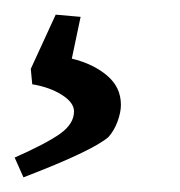

<svg xmlns="http://www.w3.org/2000/svg" viewBox="-89 -31 245 262"><path d="M-69 184Q-26 165 -7 151.5Q12 138 12 121Q12 109 -4.5 98.5Q-21 88 -45 84L-47 63L-13 -11L21 -8L9 49Q38 56 57 72Q76 88 76 112Q76 122 71.5 134.5Q67 147 59 156Q37 175 -57 211Z"/></svg>

Font: Grenze Light
Style: Italic
Weight: 300
Italic angle: -10°
Designer: Renata Polastri
Foundry: Omnibus-Type
Version: Version 1.002; ttfautohint (v1.8)